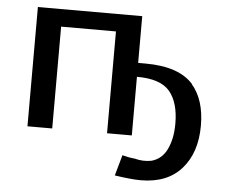

<svg xmlns="http://www.w3.org/2000/svg" viewBox="-48 -528 917 757"><g transform="rotate(5 410.5 -149.5)"><path d="M72 0V-472H485V-287H505H514Q647 -287 704 -222H703Q753 -164 753 -62Q753 45 696.5 109Q640 173 535 173Q498 173 432 163L455 81Q480 88 504 90Q537 99 570 93Q612 82 632 40Q652 -2 652 -61Q652 -144 615.5 -188Q579 -232 485 -232V0H387V-403H170V0Z"/></g></svg>

Font: Coval
Style: Medium
Weight: 500
Foundry: Context Ltd
Version: Version 001.000